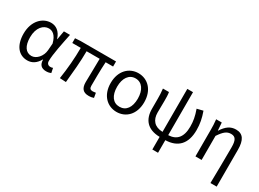

<svg xmlns="http://www.w3.org/2000/svg" viewBox="-33 -1475 3315 2453"><g transform="rotate(30 1624.5 -248.0)"><path d="M261 13C332 13 388 -24 429 -97H433C433 -24 469 13 540 13C572 13 594 6 610 -1L596 -70C586 -65 574 -63 559 -63C528 -63 505 -82 505 -119C505 -220 544 -399 573 -543H483L460 -414H457C425 -518 358 -557 289 -557C164 -557 51 -448 51 -262C51 -84 137 13 261 13ZM279 -63C195 -63 146 -134 146 -263C146 -406 222 -480 299 -480C349 -480 406 -453 436 -335L428 -232C420 -140 351 -63 279 -63Z M1166 13C1198 13 1222 8 1241 1L1229 -68C1208 -65 1196 -63 1185 -63C1150 -63 1134 -77 1134 -116C1134 -169 1134 -345 1142 -468H1252V-543H728L650 -538V-468H775C775 -319 761 -153 737 0L829 5C844 -148 861 -315 861 -468H1054C1054 -349 1048 -178 1048 -122C1048 -34 1082 13 1166 13Z M1578 13C1714 13 1825 -90 1825 -271C1825 -453 1714 -557 1578 -557C1442 -557 1330 -453 1330 -271C1330 -90 1442 13 1578 13ZM1578 -63C1481 -63 1425 -142 1425 -271C1425 -397 1482 -481 1578 -481C1674 -481 1731 -397 1731 -271C1731 -142 1675 -63 1578 -63Z M2445 -535C2479 -440 2490 -376 2490 -295C2490 -138 2421 -65 2300 -61V-695H2216V-61C2095 -64 2038 -135 2038 -243C2038 -278 2040 -357 2040 -416C2040 -464 2040 -504 2033 -543H1944C1951 -486 1952 -438 1952 -394V-249C1952 -93 2033 10 2216 13V199H2300V13C2483 9 2582 -97 2582 -297C2582 -390 2567 -465 2534 -557Z M3165 199V-344C3165 -485 3121 -557 3017 -557C2937 -557 2879 -517 2823 -429H2820L2812 -543H2729C2736 -486 2737 -438 2737 -394V0H2828V-355C2889 -446 2929 -477 2990 -477C3054 -477 3079 -436 3079 -332C3079 -175 3076 22 3073 199Z"/></g></svg>

Font: Spoqa Han Sans Neo Regular
Style: Regular
Weight: 400
Designer: [Spoqa Han Sans Neo] Dong-huui Kim  Younghwa Kang  Yujin Lee  [Noto Sans] Ryoko NISHIZUKA  (kana & ideographs); Paul D. 
Foundry: Spoqa (http://www.spoqa-han-sans.com)
Version: Version 1.000